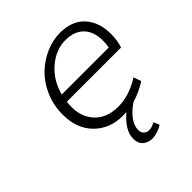

<svg xmlns="http://www.w3.org/2000/svg" viewBox="-197 -656 995 995"><g transform="rotate(-45 300.0 -158.5)"><path d="M569.8 -244.1H172.9Q160.2 -152.3 207 -94.7Q253.9 -37.1 342.8 -37.1Q424.3 -37.1 505.9 -88.9L521 -46.9Q466.8 -13.2 416 1Q375.5 28.3 352.8 59.6Q330.1 90.8 330.1 121.1Q330.1 140.1 341.6 151.1Q353 162.1 370.1 162.1Q392.6 162.1 414.1 147.9L428.2 180.2Q413.6 190.4 391.4 197.8Q369.1 205.1 353 205.1Q321.3 205.1 300.5 186.8Q279.8 168.5 279.8 136.2Q279.8 102.1 300.5 70.1Q321.3 38.1 353 12.2Q345.2 13.2 328.1 13.2Q231.9 13.2 170.9 -47.6Q109.9 -108.4 109.9 -211.9Q109.9 -280.3 135.7 -339.6Q161.6 -398.9 203.1 -438.2Q244.6 -477.5 296.1 -499.8Q347.7 -522 399.9 -522Q486.8 -522 534.9 -470.2Q583 -418.5 583 -329.1Q583 -283.2 569.8 -244.1ZM392.1 -475.1Q323.2 -475.1 262.9 -424.1Q202.6 -373 180.2 -289.1H524.9Q539.1 -378.4 503.4 -426.8Q467.8 -475.1 392.1 -475.1Z"/></g></svg>

Font: Office Code Pro D Light Italic
Style: Regular
Weight: 300
Italic angle: -9°
Designer: Nathan Rutzky & Paul D. Hunt
Foundry: Adobe Systems Incorporated
Version: Version 1.004;PS 001.004;hotconv 1.0.70;makeotf.lib2.5.58329